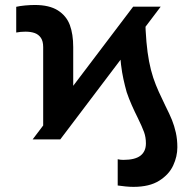

<svg xmlns="http://www.w3.org/2000/svg" viewBox="-20 -557 773 767"><path d="M110.3 0 511.9 -530.3H621.9L220.7 0ZM592.1 -246.7Q602.1 -217.2 614.1 -190.8Q626.1 -164.3 639.8 -136.2Q658 -100.1 667.1 -77.4Q676.2 -54.8 682.4 -27.5Q688.5 -0.2 688.5 31.2Q688.5 68 671.9 103.9Q655.4 139.9 616.3 164.7Q577.2 189.5 513.2 189.5Q499.3 189.5 482.3 187.9Q465.4 186.4 450.2 184V79.1Q460.4 81.7 472.7 81.7Q519.4 81.7 541.2 64.8Q562.9 47.9 562.9 15.7Q562.9 -8.5 555.5 -29.2Q548 -50 530.1 -86.6Q516.9 -112.9 506.2 -137.3Q495.4 -161.6 486.1 -188.7Q478.7 -215.2 473.1 -240.8Q467.4 -266.4 463.4 -299.3Q459.4 -332.3 458.3 -371.8L560 -485.6Q561.2 -432.8 565 -389.9Q568.8 -346.9 575.5 -311.8Q582.2 -276.7 592.1 -246.7ZM152.5 -8.9V-368.9Q152.5 -392.4 143.3 -405.9Q134.1 -419.4 118.5 -425Q102.9 -430.5 81.7 -430.5Q62.3 -430.5 44.8 -427.1V-529.8Q59.1 -533.2 80.5 -535.2Q102 -537.1 119.2 -537.1Q177.1 -537.1 211.3 -515.4Q245.4 -493.6 259 -457.1Q272.5 -420.5 272.5 -368.9V-118.3Z"/></svg>

Font: Pretendard GOV Variable
Style: Regular
Weight: 400
Designer: Base glyphs from Inter by Rasmus Andersson; Hangul glyphs from Noto Sans CJK(Source Han Sans) by Jang Soo-young and Kang
Foundry: Kil Hyung-jin
Version: Version 1.307;Glyphs 3.2 (3192)